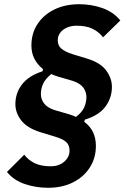

<svg xmlns="http://www.w3.org/2000/svg" viewBox="-20 -730 597 911"><path d="M511 -318Q511 -266 480.5 -224.5Q450 -183 382 -162L380 -152Q409 -130 422 -101.5Q435 -73 435 -38Q435 20 406 65Q377 110 326 135.5Q275 161 208 161Q151 161 98.5 143.5Q46 126 13 86L95 4Q115 30 145 44.5Q175 59 221 59Q247 59 267 49Q287 39 298.5 22Q310 5 310 -15Q310 -43 292.5 -57.5Q275 -72 240 -82L171 -103Q108 -123 80.5 -159Q53 -195 53 -236Q53 -288 84 -329Q115 -370 182 -392L184 -402Q156 -425 142.5 -452.5Q129 -480 129 -514Q129 -572 158 -616Q187 -660 238 -685Q289 -710 356 -710Q413 -710 465 -692Q517 -674 551 -633L469 -553Q449 -579 419 -593.5Q389 -608 343 -608Q318 -608 297.5 -599Q277 -590 265.5 -574.5Q254 -559 254 -539Q254 -513 272 -498.5Q290 -484 324 -473L393 -452Q456 -433 483.5 -396Q511 -359 511 -318ZM390 -270Q390 -294 375.5 -314Q361 -334 326 -346L257 -366Q246 -370 238 -372.5Q230 -375 224 -379Q196 -357 185 -333.5Q174 -310 174 -284Q174 -260 188.5 -240Q203 -220 238 -208L307 -188Q318 -184 326 -181.5Q334 -179 340 -175Q369 -197 379.5 -220.5Q390 -244 390 -270Z"/></svg>

Font: IBM Plex Sans Var
Style: Italic
Weight: 400
Italic angle: -11.31°
Designer: Mike Abbink, Paul van der Laan, Pieter van Rosmalen
Foundry: Bold Monday
Version: Version 1.001